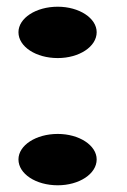

<svg xmlns="http://www.w3.org/2000/svg" viewBox="-20 -541 377 572"><path d="M152 -368C216 -368 268 -402 268 -445C268 -487 216 -521 152 -521C87 -521 35 -487 35 -445C35 -402 87 -368 152 -368ZM152 11C216 11 268 -23 268 -66C268 -108 216 -142 152 -142C87 -142 35 -108 35 -66C35 -23 87 11 152 11Z"/></svg>

Font: Coconat
Style: Bold
Weight: 900
Width: 8
Designer: Sara Lavazza
Foundry: Collletttivo
Version: Version 1.000;Glyphs 3.2 (3217)